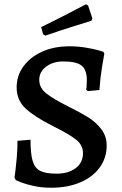

<svg xmlns="http://www.w3.org/2000/svg" viewBox="-20 -868 574 900"><path d="M54 -24 48 -36Q49 -42 52 -65Q55 -88 58.5 -128Q62 -168 62 -208L123 -213Q123 -147 133 -113.5Q143 -80 168.5 -67Q194 -54 245 -54Q301 -54 335 -80Q369 -106 369 -150Q369 -188 336.5 -213.5Q304 -239 238 -272Q235 -274 219 -282Q143 -320 100.5 -359Q58 -398 58 -459Q58 -513 90 -557Q122 -601 178 -626Q234 -651 304 -651Q345 -651 381 -645Q417 -639 438.5 -633Q460 -627 465 -625L469 -616Q466 -602 458 -552.5Q450 -503 446 -446L392 -441L384 -447Q385 -450 386 -463Q387 -476 387 -492Q387 -541 362.5 -560.5Q338 -580 277 -580Q228 -580 196 -555.5Q164 -531 164 -494Q164 -456 197 -430Q230 -404 298 -370Q358 -340 393.5 -318Q429 -296 454.5 -263Q480 -230 480 -186Q480 -128 447.5 -83Q415 -38 356 -13Q297 12 220 12Q176 12 139 4Q102 -4 78 -13.5Q54 -23 54 -24ZM182 -707 173 -741Q235 -771 299.5 -804.5Q364 -838 383 -848L393 -842L413 -782L409 -771Q391 -765 326 -745Q261 -725 193 -701Z"/></svg>

Font: Alegreya Medium
Style: Regular
Weight: 500
Designer: Juan Pablo del Peral
Foundry: Huerta Tipografica
Version: Version 2.007; ttfautohint (v1.6)